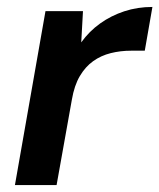

<svg xmlns="http://www.w3.org/2000/svg" viewBox="-20 -533 459 553"><path d="M23 0 111 -501H219L214 -411Q237 -443 268.5 -465.5Q300 -488 338 -500.5Q376 -513 419 -513L397 -387H358Q327 -387 299 -380Q271 -373 248.5 -357Q226 -341 210 -314Q194 -287 187 -246L143 0Z"/></svg>

Font: DM Sans 17pt SemiBold
Style: Italic
Weight: 600
Italic angle: -10°
Version: Version 4.004;gftools[0.9.30]